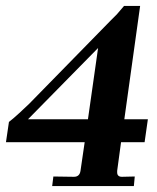

<svg xmlns="http://www.w3.org/2000/svg" viewBox="-20 -624 526 644"><path d="M228 -31Q247 -31 250 -51L264 -147H0L10 -215Q22 -224 45 -245L78 -276L350 -554L372 -576L396 -604H450L397 -224H476L465 -147H386L373 -51V-46Q373 -31 389 -31L432 -32L429 0H155L159 -32ZM309 -463 74 -224H275Z"/></svg>

Font: Unna
Style: Bold Italic
Weight: 700
Italic angle: -8.05°
Designer: Jorge de Buen Unna
Foundry: Omnibus-Type
Version: Version 2.008